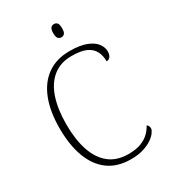

<svg xmlns="http://www.w3.org/2000/svg" viewBox="-219 -1015 1002 1132"><g transform="rotate(-30 282.0 -449.0)"><path d="M332 10Q240 10 179 -35Q118 -80 87.5 -162.5Q57 -245 57 -358Q57 -472 89 -554Q121 -636 183 -680Q245 -724 335 -724Q405 -724 447.5 -707.5Q490 -691 510 -665Q530 -639 530 -610Q530 -588 520.5 -575Q511 -562 495 -562Q495 -601 480 -630.5Q465 -660 430 -676.5Q395 -693 330 -693Q255 -693 204 -652Q153 -611 128 -536Q103 -461 103 -358Q103 -256 128 -181Q153 -106 204 -65Q255 -24 334 -24Q384 -24 418 -36.5Q452 -49 474.5 -70.5Q497 -92 510 -117Q517 -113 520.5 -106Q524 -99 524 -89Q524 -79 512.5 -62.5Q501 -46 477.5 -29.5Q454 -13 418 -1.5Q382 10 332 10ZM335 -818Q322 -818 313.5 -827.5Q305 -837 305 -863Q305 -889 313.5 -898.5Q322 -908 335 -908Q349 -908 357 -898.5Q365 -889 365 -863Q365 -837 357 -827.5Q349 -818 335 -818Z"/></g></svg>

Font: Noto Serif Hebrew ExtraLight
Style: Regular
Weight: 250
Version: Version 2.003